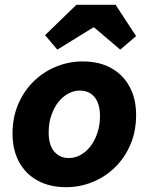

<svg xmlns="http://www.w3.org/2000/svg" viewBox="-20 -765 640 797"><path d="M255 12Q186 12 136 -15.5Q86 -43 59 -93Q32 -143 32 -210Q32 -278 56 -333.5Q80 -389 121 -428.5Q162 -468 214.5 -489Q267 -510 323 -510Q392 -510 441.5 -482.5Q491 -455 518 -405Q545 -355 545 -288Q545 -220 521.5 -165Q498 -110 457 -70Q416 -30 363.5 -9Q311 12 255 12ZM266 -109Q291 -109 314 -121.5Q337 -134 355 -157Q373 -180 384 -212.5Q395 -245 395 -283Q395 -335 372.5 -362Q350 -389 311 -389Q287 -389 263.5 -376.5Q240 -364 222 -341Q204 -318 193 -286Q182 -254 182 -215Q182 -163 205 -136Q228 -109 266 -109ZM218 -559 167 -619 297 -745H460L545 -615L479 -559L371 -651H367Z"/></svg>

Font: Source Code Pro ExtraBold
Style: Italic
Weight: 800
Italic angle: -11°
Monospace: yes
Designer: Paul D. Hunt, Teo Tuominen
Foundry: Adobe Systems Incorporated
Version: Version 1.016;hotconv 1.0.116;makeotfexe 2.5.65601